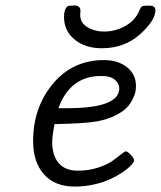

<svg xmlns="http://www.w3.org/2000/svg" viewBox="-20 -687 597 713"><path d="M103 -163.1Q103 -288.1 176.5 -376Q250 -463.9 366.2 -463.9Q418 -463.9 451.4 -437.5Q484.9 -411.1 484.9 -368.2Q484.9 -356.9 482.9 -346.4Q481 -335.9 472.4 -318.4Q463.9 -300.8 450 -286.4Q436 -272 408 -258.1Q379.9 -244.1 342.8 -236.8Q294.9 -228 182.1 -226.1Q174.3 -182.1 173.8 -160.2Q173.8 -109.4 198 -81.3Q222.2 -53.2 269 -53.2Q310.1 -53.2 344.5 -64.7Q378.9 -76.2 397 -89.1Q415 -102.1 429 -113.5Q442.9 -125 446.8 -125Q453.6 -125 465.8 -112.1Q478 -99.1 478 -91.8Q478 -85.9 468.5 -75Q459 -64 439 -50Q418.9 -36.1 393.6 -23.7Q368.2 -11.2 332 -2.7Q295.9 5.9 257.8 5.9Q183.6 5.9 143.3 -39.6Q103 -85 103 -163.1ZM196.8 -285.2H229Q422.9 -285.2 422.9 -358.9Q422.9 -376 407 -390.4Q391.1 -404.8 356 -404.8Q240.7 -405.3 196.8 -285.2ZM217.8 -624Q217.8 -643.1 222.9 -653.1Q228 -663.1 232.9 -664.6Q237.8 -666 247.1 -666H250H252L253.9 -667Q278.8 -667 278.8 -647Q278.8 -645 278.3 -639.9Q277.8 -634.8 277.8 -631.8Q277.8 -602.1 304.9 -585.9Q332 -569.8 366.2 -569.8Q408.2 -569.8 445.1 -590.3Q481.9 -610.8 497.1 -647Q502 -659.2 506.6 -662.6Q511.2 -666 522.9 -666H536.1Q557.1 -666 557.1 -648.9Q557.1 -610.8 499.5 -559.3Q441.9 -507.8 357.9 -507.8Q296.9 -507.8 257.3 -540Q217.8 -572.3 217.8 -624Z"/></svg>

Font: CMU Concrete
Style: Italic
Weight: 500
Italic angle: -14.04°
Version: Version 0.7.0